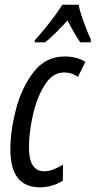

<svg xmlns="http://www.w3.org/2000/svg" viewBox="-20 -786 407 816"><path d="M172 -606Q193 -623 217 -647Q241 -671 267 -699Q293 -648 321 -606H365L367 -616Q354 -643 336.5 -691Q319 -739 314 -766H245Q223 -731 193 -692.5Q163 -654 129 -616L127 -606ZM247 -18 248 -86Q201 -58 168 -58Q103 -58 103 -159Q103 -221 119.5 -295.5Q136 -370 169.5 -424Q203 -478 253 -478Q286 -478 311 -459L343 -523Q307 -546 255 -546Q174 -546 123 -480Q72 -414 48 -322Q24 -230 24 -151Q24 10 149 10Q203 10 247 -18Z"/></svg>

Font: Noto Sans Display Condensed
Style: Italic
Weight: 400
Width: 3
Designer: Monotype Design team
Foundry: Monotype Imaging Inc.
Version: 1.000